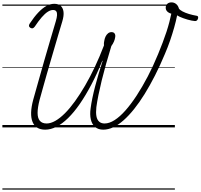

<svg xmlns="http://www.w3.org/2000/svg" viewBox="-20 -1071 1686 1614"><path d="M360 19Q280 19 253.5 -46.5Q227 -112 259 -232Q282 -313 305 -395.5Q328 -478 352 -561.5Q376 -645 400.5 -728Q425 -811 449 -892Q458 -922 459.5 -943Q461 -964 453 -975.5Q445 -987 426 -987Q405 -987 381.5 -972Q358 -957 331 -926Q304 -895 272 -847Q263 -835 254 -833Q245 -831 234 -838Q224 -845 223.5 -853.5Q223 -862 230 -873Q267 -929 301.5 -965.5Q336 -1002 369.5 -1020.5Q403 -1039 436 -1039Q471 -1039 490.5 -1021.5Q510 -1004 514 -971Q518 -938 503 -889Q486 -833 469.5 -777Q453 -721 437 -666Q421 -611 405 -556.5Q389 -502 373.5 -448Q358 -394 343 -340Q328 -286 313 -232Q296 -166 296 -122Q296 -78 315 -55.5Q334 -33 372 -33Q406 -33 445 -55Q484 -77 526 -119Q568 -161 610.5 -220Q653 -279 695.5 -352Q738 -425 778 -510Q818 -595 854 -689Q853 -700 853.5 -708.5Q854 -717 856 -725Q859 -746 867 -763Q875 -780 888 -790.5Q901 -801 917 -801Q936 -801 944 -788.5Q952 -776 948 -757Q946 -741 938 -722Q930 -703 916 -684Q892 -606 871.5 -533Q851 -460 835 -394.5Q819 -329 807.5 -272Q796 -215 790 -170Q785 -125 790.5 -94.5Q796 -64 813.5 -48.5Q831 -33 859 -33Q899 -33 943.5 -61.5Q988 -90 1034.5 -142.5Q1081 -195 1128.5 -267.5Q1176 -340 1222 -428Q1268 -516 1309 -616Q1329 -665 1347 -712Q1365 -759 1379.5 -803.5Q1394 -848 1404 -887Q1414 -926 1420 -956Q1398 -962 1385.5 -975Q1373 -988 1373 -1006Q1373 -1026 1386 -1038.5Q1399 -1051 1422 -1051Q1444 -1051 1461 -1037Q1478 -1023 1484 -999Q1492 -987 1514.5 -975Q1537 -963 1568.5 -953.5Q1600 -944 1635 -938Q1642 -937 1644.5 -931Q1647 -925 1645 -917Q1643 -907 1636 -900Q1629 -893 1619 -894Q1607 -895 1590.5 -898Q1574 -901 1556 -906.5Q1538 -912 1520.5 -918Q1503 -924 1489.5 -930.5Q1476 -937 1469 -942Q1459 -892 1444 -839Q1429 -786 1410 -730.5Q1391 -675 1366 -617Q1326 -521 1283 -436.5Q1240 -352 1196 -281Q1152 -210 1107.5 -154.5Q1063 -99 1019 -60Q975 -21 932 -1Q889 19 848 19Q806 19 779.5 -3.5Q753 -26 743.5 -67Q734 -108 742 -162Q747 -200 756.5 -246.5Q766 -293 779.5 -344.5Q793 -396 809 -450.5Q825 -505 843 -560H840Q795 -449 747 -358Q699 -267 650.5 -197Q602 -127 552.5 -78.5Q503 -30 454.5 -5.5Q406 19 360 19ZM0 513H1450V523H0ZM0 -20H1450V0H0ZM0 -505H1450V-500H0ZM0 -1033H1450V-1023H0Z"/></svg>

Font: Playwrite IN Guides
Style: Regular
Weight: 400
Designer: Veronika Burian, José Scaglione
Foundry: TypeTogether
Version: Version 1.003